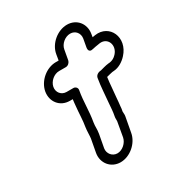

<svg xmlns="http://www.w3.org/2000/svg" viewBox="-183 -815 958 1028"><g transform="rotate(-30 296.0 -301.0)"><path d="M358 -137C356 -128 358 -117 357 -110L341 -19C335 12 304 40 273 40C242 40 219 12 224 -19L239 -100C244 -130 240 -142 244 -167C256 -234 252 -290 264 -356C267 -371 254 -381 243 -381H201C169 -381 147 -408 153 -440C159 -471 190 -498 222 -498H264C279 -498 291 -512 293 -523L304 -584C309 -615 341 -642 373 -642C405 -642 426 -615 421 -584L412 -534C412 -532 405 -500 440 -510C451 -513 461 -514 472 -516L484 -518C536 -525 560 -466 522 -425C509 -411 497 -405 481 -402L470 -401C452 -399 430 -392 418 -389C400 -388 385 -379 382 -363C373 -310 372 -265 367 -218C364 -183 364 -168 358 -137ZM189 -100 174 -19C164 40 205 90 264 90C323 90 381 40 391 -19L408 -111C410 -121 408 -128 408 -140C410 -151 412 -161 412 -170C415 -188 415 -206 417 -222C422 -264 423 -301 429 -342C442 -345 454 -349 466 -351L477 -352C507 -354 536 -372 557 -395C630 -474 580 -582 485 -568L473 -566C472 -566 471 -565 468 -565L471 -584C481 -643 441 -692 382 -692C323 -692 264 -643 254 -584L248 -548H231C172 -548 114 -500 103 -440C93 -381 132 -331 192 -331H210C208 -318 207 -305 206 -295C201 -251 201 -205 194 -167C191 -150 191 -112 189 -100Z"/></g></svg>

Font: Blanket
Style: BlkOutlineObl
Weight: 900
Foundry: Cannot Into Space Fonts
Version: Version 0.9